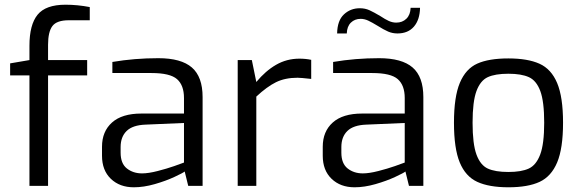

<svg xmlns="http://www.w3.org/2000/svg" viewBox="-20 -789 2467 815"><path d="M105 -469H23V-520L105 -534V-595Q105 -684 139.5 -726.5Q174 -769 258 -769Q309 -769 361 -759V-703H272Q221 -703 202.5 -678.5Q184 -654 184 -599V-534H350V-469H184V0H105Z M413 -128V-166Q413 -231 455.5 -269Q498 -307 580 -307H761V-373Q761 -427 731.5 -453Q702 -479 623 -479H457V-526Q551 -542 652 -542Q749 -542 794.5 -502.5Q840 -463 840 -377V0H779L764 -61Q757 -55 720.5 -38Q684 -21 637 -7.5Q590 6 548 6Q488 6 450.5 -30Q413 -66 413 -128ZM761 -99V-267L598 -260Q543 -258 517.5 -233Q492 -208 492 -165V-141Q492 -95 518.5 -74Q545 -53 583 -53Q610 -53 649 -63Q688 -73 719.5 -84Q751 -95 761 -99Z M989 -534H1049L1068 -441Q1107 -488 1152 -514Q1197 -540 1251 -540Q1278 -540 1301 -535V-454Q1256 -459 1243 -459Q1190 -459 1151.5 -440Q1113 -421 1068 -379V0H989Z M1350 -128V-166Q1350 -231 1392.5 -269Q1435 -307 1517 -307H1698V-373Q1698 -427 1668.5 -453Q1639 -479 1560 -479H1394V-526Q1488 -542 1589 -542Q1686 -542 1731.5 -502.5Q1777 -463 1777 -377V0H1716L1701 -61Q1694 -55 1657.5 -38Q1621 -21 1574 -7.5Q1527 6 1485 6Q1425 6 1387.5 -30Q1350 -66 1350 -128ZM1698 -99V-267L1535 -260Q1480 -258 1454.5 -233Q1429 -208 1429 -165V-141Q1429 -95 1455.5 -74Q1482 -53 1520 -53Q1547 -53 1586 -63Q1625 -73 1656.5 -84Q1688 -95 1698 -99ZM1507 -754Q1530 -754 1548.5 -745.5Q1567 -737 1594 -721Q1615 -707 1630.5 -700Q1646 -693 1662 -693Q1688 -693 1705 -709.5Q1722 -726 1723 -756H1763Q1762 -705 1737 -676Q1712 -647 1667 -647Q1646 -647 1627.5 -655Q1609 -663 1582 -680Q1559 -694 1543 -701.5Q1527 -709 1511 -709Q1486 -709 1469.5 -693Q1453 -677 1452 -647H1411Q1412 -702 1440 -728Q1468 -754 1507 -754Z M1907 -268Q1907 -378 1932 -437.5Q1957 -497 2006 -519Q2055 -541 2138 -541Q2220 -541 2270 -518.5Q2320 -496 2345 -436.5Q2370 -377 2370 -268Q2370 -159 2345 -99.5Q2320 -40 2270.5 -17Q2221 6 2138 6Q2056 6 2006 -17Q1956 -40 1931.5 -99.5Q1907 -159 1907 -268ZM2290 -268Q2290 -358 2273.5 -402.5Q2257 -447 2225 -461.5Q2193 -476 2138 -476Q2082 -476 2050.5 -461.5Q2019 -447 2002.5 -402.5Q1986 -358 1986 -268Q1986 -178 2002.5 -133Q2019 -88 2050.5 -73.5Q2082 -59 2138 -59Q2193 -59 2224.5 -73.5Q2256 -88 2273 -133Q2290 -178 2290 -268Z"/></svg>

Font: Exo
Style: Regular
Weight: 400
Designer: Natanael Gama
Foundry: Natanael Gama
Version: Version 1.500; ttfautohint (v1.6)